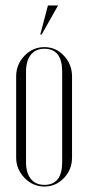

<svg xmlns="http://www.w3.org/2000/svg" viewBox="-20 -674 321 701"><path d="M132 -548H127L155 -654H192ZM243 -395V-99Q243 -55 213.5 -24Q184 7 142 7Q100 7 69.5 -24.5Q39 -56 39 -99V-395Q39 -439 69.5 -470.5Q100 -502 142 -502Q184 -502 213.5 -470.5Q243 -439 243 -395ZM142 -496Q110 -496 92.5 -474Q75 -452 75 -412V-82Q75 -43 92.5 -21Q110 1 142 1Q207 1 207 -82V-412Q207 -496 142 -496Z"/></svg>

Font: Moniqa ExtLt Narrow Display
Style: Regular
Weight: 200
Width: 4
Designer: Rajesh Rajput
Foundry: Rajesh Rajput
Version: Version 1.000